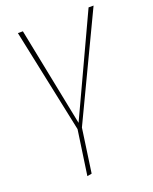

<svg xmlns="http://www.w3.org/2000/svg" viewBox="-135 -595 693 868"><g transform="rotate(-20 211.5 -161.5)"><path d="M399 -519H423L185 -19L155 192L133 196L164 -19L59 -519H83L178 -44Z"/></g></svg>

Font: Fira Sans Condensed Thin
Style: Italic
Weight: 250
Width: 3
Italic angle: -8°
Designer: Carrois Corporate & Edenspiekermann AG
Foundry: Carrois Corporate GbR & Edenspiekermann AG
Version: Version 4.203